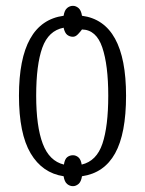

<svg xmlns="http://www.w3.org/2000/svg" viewBox="-20 -596 496 658"><path d="M230 42Q219 42 210 34.5Q201 27 198 8Q125 -3 85 -70.5Q45 -138 45 -268Q45 -521 198 -542Q201 -561 210 -568.5Q219 -576 230 -576Q240 -576 249 -568.5Q258 -561 261 -542Q412 -522 412 -268Q412 -138 374.5 -70.5Q337 -3 261 8Q258 27 249 34.5Q240 42 230 42ZM199 -32Q202 -51 210.5 -57.5Q219 -64 230 -64Q240 -64 248.5 -57Q257 -50 260 -32Q311 -44 331 -103.5Q351 -163 351 -268Q351 -373 330.5 -433.5Q310 -494 261 -495Q256 -488 247.5 -479Q239 -470 230 -470Q219 -470 210.5 -476.5Q202 -483 198 -501Q146 -491 125 -432.5Q104 -374 104 -268Q104 -163 126.5 -103.5Q149 -44 199 -32Z"/></svg>

Font: Noto Serif ExtraCondensed Light
Style: Regular
Weight: 300
Width: 2
Designer: Monotype Design Team
Foundry: Monotype Imaging Inc.
Version: Version 2.014; ttfautohint (v1.8.4.7-5d5b)